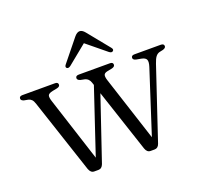

<svg xmlns="http://www.w3.org/2000/svg" viewBox="-114 -773 959 910"><g transform="rotate(-20 365.0 -318.0)"><path d="M233.5 7H212.5Q195 7 187 -15L63.5 -387.5Q58.5 -403.5 52 -410.2Q45.5 -417 35.5 -419.5L14 -423.5Q0 -428 0 -437Q0 -449.5 16 -449.5H180.5Q196 -449.5 196 -437Q196 -427 181 -423.5L158 -419Q136 -414.5 133.2 -404.5Q130.5 -394.5 138 -372.5L241.5 -52L351 -379L346.5 -392.5Q339 -414 320.5 -418.5L298.5 -423Q284 -427.5 284 -437Q284 -449.5 300.5 -449.5H457.5Q473 -449.5 473 -437Q473 -427 458 -423L433 -418Q417 -414.5 415 -404.8Q413 -395 419 -377L524.5 -52L627 -369Q634.5 -392.5 630 -403.8Q625.5 -415 605 -419L580.5 -423.5Q565 -427 565 -437Q565 -449.5 581 -449.5H713.5Q730 -449.5 730 -437Q730 -427.5 715 -423L696.5 -419Q685.5 -416 677.5 -405.8Q669.5 -395.5 662 -373L541.5 -13Q534.5 7 517 7H496.5Q479 7 471.5 -14.5L366.5 -331.5L258.5 -13Q251 7 233.5 7ZM490 -498.5Q482.5 -492.5 471 -501.5L374 -581L276.5 -501.5Q265 -493 257.5 -498.5Q250 -505 259 -516L347.5 -625.5Q361 -641.5 374 -641.5Q387 -641.5 400 -625.5L489 -516Q498 -505 490 -498.5Z"/></g></svg>

Font: Fraunces 72pt Soft Light
Style: Regular
Weight: 300
Version: Version 1.000;[b76b70a41]